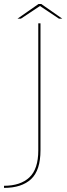

<svg xmlns="http://www.w3.org/2000/svg" viewBox="-98 -708 332 958"><path d="M-78 229.5Q10 229.5 57 185.8Q104 142 104 41.5V-591.5H93V42Q93 136 48.2 177.5Q3.5 219 -78 219ZM-10.5 -615H6.5L101.5 -678L196 -615H212.5L108 -688H94Z"/></svg>

Font: Anybody SemiExpanded Thin
Style: Regular
Weight: 250
Width: 6
Version: Version 1.113;gftools[0.9.25]